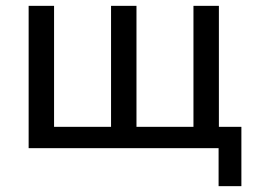

<svg xmlns="http://www.w3.org/2000/svg" viewBox="-20 -507 873 657"><path d="M728 130V0H78V-487H165V-73H360V-487H447V-73H642V-487H729V-73H806V130Z"/></svg>

Font: Nunito Sans 12pt Medium
Style: Regular
Weight: 500
Designer: Vernon Adams
Foundry: Vernon Adams
Version: Version 3.101;gftools[0.9.27]